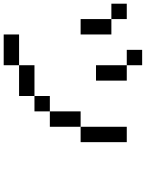

<svg xmlns="http://www.w3.org/2000/svg" viewBox="105 -895 790 1040"><g transform="rotate(90 500.0 -375.0)"><path d="M0 -583.3V-666.7H83.3V-583.3ZM750 -416.7H666.7V-666.7H750ZM166.7 0V-83.3H333.3V0ZM166.7 -416.7H83.3V-583.3H166.7ZM333.3 -83.3V-166.7H500V-83.3ZM333.3 -500V-666.7H416.7V-500ZM333.3 -750V-666.7H250V-750ZM500 -166.7V-250H583.3V-166.7ZM666.7 -416.7V-250H583.3V-416.7Z"/></g></svg>

Font: GalmuriMono11 Regular
Style: Regular
Weight: 400
Designer: Lee Minseo (quiple)
Version: Version 2.399;hotconv 1.1.1;makeotfexe 2.6.0 DEVELOPMENT